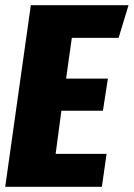

<svg xmlns="http://www.w3.org/2000/svg" viewBox="-21 -715 512 735"><path d="M471 -695 433 -570H254L232 -414H392L373 -291H214L192 -126H387L369 0H-1L97 -695Z"/></svg>

Font: Fira Sans Extra Condensed ExtraBold
Style: Italic
Weight: 800
Width: 3
Italic angle: -8°
Designer: Carrois Corporate & Edenspiekermann AG
Foundry: Carrois Corporate GbR & Edenspiekermann AG
Version: Version 4.203